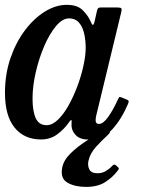

<svg xmlns="http://www.w3.org/2000/svg" viewBox="-23 -550 569 773"><path d="M492.5 -132Q466.5 -70.5 429 -29.2Q391.5 12 334 12Q300.5 12 283.5 -4.5Q266.5 -21 265 -42.5Q264.5 -49.5 265 -53.5Q265.5 -57.5 265.5 -61Q265.5 -73 256.5 -60Q235.5 -29.5 207.2 -9Q179 11.5 142.5 11.5Q74.5 11.5 35.8 -36.2Q-3 -84 -3 -176Q-3 -251.5 19.2 -316Q41.5 -380.5 77.8 -428.5Q114 -476.5 158 -503.5Q202 -530.5 245.5 -530.5Q289 -530.5 310.5 -508.5Q332 -486.5 341.5 -464.5Q347 -450.5 350.8 -449.8Q354.5 -449 358 -464.5L367.5 -506.5Q369 -513.5 372 -516.8Q375 -520 384 -520H447.5Q463 -520 465.5 -516.2Q468 -512.5 465 -500.5L364.5 -85Q362 -75 362 -65.5Q362 -51 375.5 -51Q392.5 -51 412.5 -79.2Q432.5 -107.5 451.5 -149Q455 -156.5 456.8 -158.8Q458.5 -161 467 -157.5L486.5 -149.5Q494 -146.5 495 -143.5Q496 -140.5 492.5 -132ZM322 -357Q322 -388 315.8 -415.2Q309.5 -442.5 294.8 -459.2Q280 -476 255 -476Q228.5 -476 202.5 -445Q176.5 -414 155.2 -364.8Q134 -315.5 121 -259.2Q108 -203 108 -153Q108 -103 120.8 -74.5Q133.5 -46 164.5 -46Q187.5 -46 210.5 -68.2Q233.5 -90.5 253.5 -126.5Q273.5 -162.5 289 -204.2Q304.5 -246 313.2 -286.5Q322 -327 322 -357ZM323.5 202.5Q278.5 202.5 248.8 185.5Q219 168.5 227.5 125Q233 95 260.8 67.8Q288.5 40.5 325 17.2Q361.5 -6 392 -24Q412.5 -36.5 418.5 -27Q425 -18.5 409 -4.5Q387.5 15 363.5 41.2Q339.5 67.5 333 98Q329 117 336.8 132.2Q344.5 147.5 369.5 147.5Q388 147.5 402.8 138.8Q417.5 130 428 118.5Q437 109 443 115L452 123Q456 126.5 455.5 129Q455 131.5 451 137Q430 164.5 400 183.5Q370 202.5 323.5 202.5Z"/></svg>

Font: Besley* Narrow Medium
Style: Italic
Weight: 500
Width: 4
Italic angle: -13°
Designer: Owen Earl
Foundry: indestructible type*
Version: Version 3.000; ttfautohint (v1.8.3)